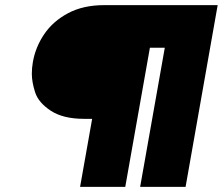

<svg xmlns="http://www.w3.org/2000/svg" viewBox="-20 -728 868 748"><path d="M703 0H526L622 -542H564L468 0H292L339 -265H308Q226 -265 178 -296.5Q130 -328 117 -368Q104 -408 104 -441Q104 -463 108 -486Q118 -544 152 -594.5Q186 -645 245 -676.5Q304 -708 386 -708H828Z"/></svg>

Font: Fz Poppins Black
Style: Italic
Weight: 900
Italic angle: -10°
Designer: Ninad Kale (Devanagari), Jonny Pinhorn (Latin)
Foundry: Indian Type Foundry
Version: Vit hóa bi Vntype.Com & FontZin.Com